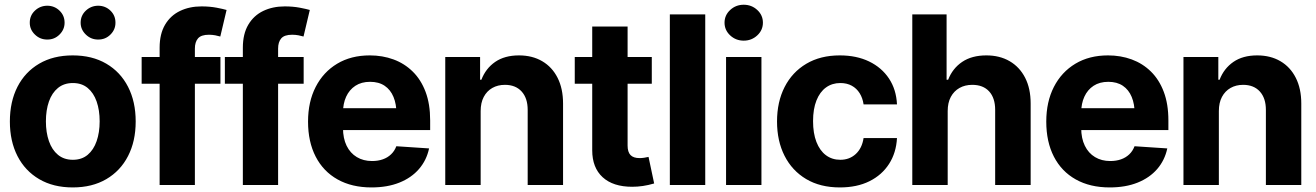

<svg xmlns="http://www.w3.org/2000/svg" viewBox="-20 -789 5615 819"><path d="M290.2 10.5Q207.4 10.5 147.2 -24.8Q87 -60.1 54.5 -123.4Q22.1 -186.7 22.1 -270.7Q22.1 -355.3 54.5 -418.7Q87 -482.1 147.2 -517.4Q207.4 -552.7 290.2 -552.7Q373.2 -552.7 433.4 -517.4Q493.7 -482.1 526.2 -418.7Q558.8 -355.3 558.8 -270.7Q558.8 -186.7 526.2 -123.4Q493.7 -60.1 433.4 -24.8Q373.2 10.5 290.2 10.5ZM290.8 -107.4Q328.7 -107.4 354 -128.6Q379.3 -149.8 392.2 -187Q405.1 -224.1 405.1 -271.3Q405.1 -319.1 392.2 -356Q379.3 -392.8 354 -413.8Q328.7 -434.8 290.8 -434.8Q253 -434.8 227.3 -413.8Q201.6 -392.8 188.7 -356Q175.8 -319.1 175.8 -271.3Q175.8 -224.1 188.7 -187Q201.6 -149.8 227.3 -128.6Q253 -107.4 290.8 -107.4ZM181.8 -620.3Q150.9 -620.1 128.9 -641.6Q106.8 -663 107 -692.2Q106.8 -722.8 128.9 -743.6Q150.9 -764.4 181.8 -764.6Q212.4 -764.4 233.9 -743.6Q255.5 -722.8 255.5 -692.2Q255.5 -663 233.9 -641.6Q212.4 -620.1 181.8 -620.3ZM398.8 -620.3Q368.2 -620.1 346.1 -641.6Q324 -663 324 -692.2Q324 -722.8 346.1 -743.6Q368.2 -764.4 398.8 -764.6Q429.7 -764.4 451.2 -743.6Q472.7 -722.8 472.5 -692.2Q472.7 -663 451.2 -641.6Q429.7 -620.1 398.8 -620.3Z M920.3 -545.9V-431.8H584.2V-545.9ZM660.9 0V-585.4Q660.9 -644.5 684.2 -683.7Q707.4 -722.9 747.9 -742.3Q788.3 -761.7 839.5 -761.7Q874.5 -761.7 903.7 -756.2Q932.8 -750.6 946.5 -746.5L919.7 -633.2Q910.7 -635.9 898 -638.4Q885.3 -640.8 871.1 -640.8Q838.1 -640.8 824.7 -625.3Q811.3 -609.8 811.3 -581.8V0Z M1275.3 -545.9V-431.8H939.2V-545.9ZM1015.9 0V-585.4Q1015.9 -644.5 1039.2 -683.7Q1062.4 -722.9 1102.8 -742.3Q1143.3 -761.7 1194.4 -761.7Q1229.5 -761.7 1258.6 -756.2Q1287.8 -750.6 1301.5 -746.5L1274.7 -633.2Q1265.7 -635.9 1253 -638.4Q1240.2 -640.8 1226.1 -640.8Q1193.1 -640.8 1179.7 -625.3Q1166.3 -609.8 1166.3 -581.8V0Z M1564.7 10.5Q1480.9 10.5 1420 -23.6Q1359.1 -57.7 1326.6 -120.8Q1294 -183.9 1294 -270.3Q1294 -354.6 1326.5 -418.1Q1359 -481.6 1418.2 -517.2Q1477.3 -552.7 1557.5 -552.7Q1611.7 -552.7 1658.5 -535.5Q1705.4 -518.3 1740.5 -483.7Q1775.7 -449.2 1795.3 -397.3Q1814.9 -345.3 1814.9 -275.6V-234.2H1354.2V-327.5H1741.7L1671.2 -303.1Q1671.2 -344.9 1658.5 -375.5Q1645.8 -406.2 1620.8 -423.1Q1595.8 -440 1558.7 -440Q1521.6 -440 1495.8 -423Q1470 -406 1456.5 -376.5Q1443.1 -347.1 1443.1 -309V-243Q1443.1 -198.8 1458.5 -167.3Q1474 -135.7 1502.1 -118.9Q1530.1 -102.1 1567.1 -102.1Q1592.2 -102.1 1612.7 -109.3Q1633.3 -116.5 1648.1 -130.7Q1663 -144.8 1670.6 -165.2L1810.3 -155.9Q1799.6 -105.5 1767.2 -68Q1734.9 -30.6 1683.5 -10Q1632.2 10.5 1564.7 10.5Z M2030.3 -315.2V0H1879.3V-545.9H2027.9V-448.8H2033.4Q2051.9 -497 2092.2 -524.9Q2132.6 -552.7 2193.8 -552.7Q2250.7 -552.7 2292.9 -527.9Q2335.2 -503.1 2358.5 -457Q2381.8 -410.9 2381.8 -347.3V0H2230.9V-320.3Q2230.9 -370.2 2205.1 -398.7Q2179.3 -427.1 2133.8 -427.1Q2103.4 -427.1 2080 -413.8Q2056.6 -400.5 2043.5 -375.6Q2030.3 -350.8 2030.3 -315.2Z M2760.3 -545.9V-431.8H2431.7V-545.9ZM2506.2 -675.8H2657.1V-168Q2657.1 -140.7 2669.4 -127.7Q2681.7 -114.6 2708.7 -114.6Q2717.3 -114.6 2728.1 -116.2Q2738.9 -117.8 2746.4 -119.7L2770.4 -6.4Q2745.5 0.9 2722.4 4.3Q2699.2 7.7 2676.6 7.7Q2595.1 7.7 2550.6 -33.1Q2506.2 -73.9 2506.2 -147.9Z M2988.3 -727.5V0H2837.3V-727.5Z M3077.1 0V-545.9H3228V0ZM3152.4 -615.6Q3118.7 -615.6 3094.6 -638.1Q3070.6 -660.5 3070.6 -692.2Q3070.6 -724.1 3094.6 -746.4Q3118.7 -768.8 3152.4 -768.8Q3186.2 -768.8 3210.3 -746.4Q3234.3 -724.1 3234.3 -692.3Q3234.3 -660.5 3210.3 -638.1Q3186.2 -615.6 3152.4 -615.6Z M3562.7 10.5Q3478.9 10.5 3418.8 -25.2Q3358.7 -61 3326.6 -124.4Q3294.5 -187.7 3294.5 -270.7Q3294.5 -354.5 3326.9 -417.9Q3359.3 -481.3 3419.4 -517Q3479.5 -552.7 3562.3 -552.7Q3633.7 -552.7 3687.3 -526.8Q3740.9 -500.9 3772.1 -454Q3803.2 -407 3806.2 -343.8H3663.7Q3659.7 -371 3646.9 -391.5Q3634.1 -412 3613.3 -423.4Q3592.5 -434.8 3564.5 -434.8Q3529.4 -434.8 3503.3 -415.8Q3477.2 -396.9 3462.7 -360.5Q3448.2 -324.2 3448.2 -272.5Q3448.2 -220.6 3462.5 -183.6Q3476.9 -146.6 3503 -127Q3529.2 -107.4 3564.5 -107.4Q3603.5 -107.4 3630.3 -132Q3657.1 -156.6 3663.7 -200.2H3806.2Q3802.9 -137.5 3772.5 -90Q3742.1 -42.5 3688.8 -16Q3635.5 10.5 3562.7 10.5Z M4022.5 -315.2V0H3871.5V-727.5H4017.8V-448.8H4024.4Q4043.2 -497.2 4084.3 -525Q4125.4 -552.7 4187.5 -552.7Q4244.3 -552.7 4286.8 -528Q4329.2 -503.3 4352.8 -457.4Q4376.4 -411.4 4376.4 -347.3V0H4225V-320.3Q4225 -370.8 4199.4 -399Q4173.7 -427.1 4127.3 -427.1Q4096.4 -427.1 4072.8 -413.8Q4049.2 -400.5 4035.8 -375.6Q4022.5 -350.8 4022.5 -315.2Z M4713.7 10.5Q4629.8 10.5 4568.9 -23.6Q4508 -57.7 4475.5 -120.8Q4443 -183.9 4443 -270.3Q4443 -354.6 4475.4 -418.1Q4507.9 -481.6 4567.1 -517.2Q4626.3 -552.7 4706.4 -552.7Q4760.6 -552.7 4807.5 -535.5Q4854.3 -518.3 4889.5 -483.7Q4924.6 -449.2 4944.2 -397.3Q4963.9 -345.3 4963.9 -275.6V-234.2H4503.1V-327.5H4890.6L4820.1 -303.1Q4820.1 -344.9 4807.4 -375.5Q4794.7 -406.2 4769.7 -423.1Q4744.7 -440 4707.6 -440Q4670.5 -440 4644.7 -423Q4618.9 -406 4605.5 -376.5Q4592 -347.1 4592 -309V-243Q4592 -198.8 4607.5 -167.3Q4622.9 -135.7 4651 -118.9Q4679 -102.1 4716 -102.1Q4741.1 -102.1 4761.7 -109.3Q4782.2 -116.5 4797.1 -130.7Q4811.9 -144.8 4819.5 -165.2L4959.2 -155.9Q4948.5 -105.5 4916.2 -68Q4883.8 -30.6 4832.5 -10Q4781.2 10.5 4713.7 10.5Z M5179.2 -315.2V0H5028.2V-545.9H5176.9V-448.8H5182.3Q5200.8 -497 5241.2 -524.9Q5281.5 -552.7 5342.7 -552.7Q5399.6 -552.7 5441.8 -527.9Q5484.1 -503.1 5507.4 -457Q5530.8 -410.9 5530.8 -347.3V0H5379.8V-320.3Q5379.8 -370.2 5354 -398.7Q5328.2 -427.1 5282.7 -427.1Q5252.3 -427.1 5229 -413.8Q5205.6 -400.5 5192.4 -375.6Q5179.2 -350.8 5179.2 -315.2Z"/></svg>

Font: Inter Tight
Style: Regular
Weight: 400
Designer: Rasmus Andersson
Foundry: rsms
Version: Version 3.002